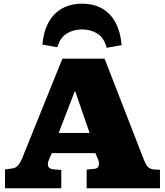

<svg xmlns="http://www.w3.org/2000/svg" viewBox="-20 -1017 891 1037"><path d="M7 0V-102L46 -107Q67 -110 79 -125.5Q91 -141 100 -163L317 -700H545L756 -157Q768 -126 779.5 -115Q791 -104 810 -102L844 -100V0H448V-101L490 -105Q510 -107 513.5 -123Q517 -139 509 -158L495 -190H260L247 -161Q235 -135 240 -119.5Q245 -104 273 -102L311 -99V0ZM297 -299H464L387 -522H383ZM422 -997Q487 -997 532.5 -970.5Q578 -944 604.5 -894Q631 -844 637 -773L556 -759Q542 -813 506 -835.5Q470 -858 423 -858Q376 -858 340 -835.5Q304 -813 290 -762L209 -776Q215 -846 242 -895.5Q269 -945 315 -971Q361 -997 422 -997Z"/></svg>

Font: Literata Variable Black
Style: Regular
Weight: 900
Designer: Latin by Veronika Burian and Jose Scaglione. Greek by Irene Vlachou. Cyrillic by Vera Evstafieva.
Foundry: TypeTogether
Version: Version 3.021